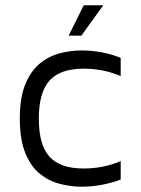

<svg xmlns="http://www.w3.org/2000/svg" viewBox="-20 -699 532 727"><path d="M289 8Q249 8 207.5 -2.5Q166 -13 131.5 -40.5Q97 -68 76 -119Q55 -170 55 -250Q55 -330 76 -380.5Q97 -431 131.5 -459Q166 -487 207.5 -497.5Q249 -508 289 -508Q327 -508 364.5 -501Q402 -494 437 -480V-411Q404 -425 369 -432Q334 -439 297 -439Q208 -439 167.5 -394Q127 -349 127 -250Q127 -150 167.5 -105.5Q208 -61 297 -61Q334 -61 369 -68Q404 -75 437 -89V-19Q402 -6 364.5 1Q327 8 289 8ZM240 -564 297 -679H371L288 -564Z"/></svg>

Font: Maven Pro
Style: Regular
Weight: 400
Designer: Joe Prince
Foundry: Joe Prince
Version: Version 2.103